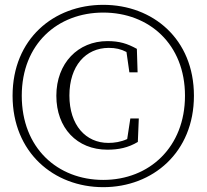

<svg xmlns="http://www.w3.org/2000/svg" viewBox="-20 -759 854 794"><path d="M407 15C612 15 782 -129 782 -363C782 -598 612 -739 407 -739C202 -739 32 -598 32 -363C32 -129 202 15 407 15ZM407 -15C218 -15 70 -147 70 -363C70 -577 218 -707 407 -707C597 -707 745 -576 745 -363C745 -151 598 -15 407 -15ZM424 -140C470 -140 510 -148 550 -172L554 -269H519L506 -184C480 -172 453 -168 428 -168C335 -168 267 -241 267 -364C267 -486 334 -561 430 -561C458 -561 480 -556 503 -544L515 -460H549L546 -557C506 -579 474 -589 424 -589C303 -589 213 -498 213 -363C213 -230 298 -140 424 -140Z"/></svg>

Font: Noto Serif TC ExtraLight
Style: Regular
Weight: 200
Designer: Ryoko NISHIZUKA 西塚涼子 (kana & ideographs); Frank Grießhammer (Latin, Greek & Cyrillic); Wenlong ZHANG 张文龙 (bopomofo); San
Foundry: Adobe
Version: Version 2.001;hotconv 1.1.0;makeotfexe 2.6.0